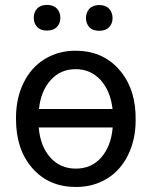

<svg xmlns="http://www.w3.org/2000/svg" viewBox="-20 -742 608 772"><path d="M44.4 -269V-262.7Q44.4 -140.1 110.6 -65.2Q176.8 9.8 285.2 9.8Q355.5 9.8 410.2 -23.7Q464.8 -57.1 495.1 -119.1Q525.4 -181.2 525.4 -258.3L524.9 -286.6Q519.5 -398.4 453.6 -468.3Q387.7 -538.1 284.2 -538.1Q214.4 -538.1 159.4 -504.2Q104.5 -470.2 74.5 -408.4Q44.4 -346.7 44.4 -269ZM433.1 -229.5Q426.8 -154.8 387.5 -109.4Q348.1 -64 285.2 -64Q222.2 -64 182.1 -108.9Q142.1 -153.8 135.7 -229.5ZM284.2 -463.9Q344.2 -463.9 384 -420.7Q423.8 -377.4 432.6 -303.7H136.7Q144 -375.5 183.6 -419.7Q223.1 -463.9 284.2 -463.9ZM115.7 -670.4Q115.7 -648.4 129.2 -633.8Q142.6 -619.1 168.9 -619.1Q195.3 -619.1 209 -633.8Q222.7 -648.4 222.7 -670.4Q222.7 -692.4 209 -707.3Q195.3 -722.2 168.9 -722.2Q142.6 -722.2 129.2 -707.3Q115.7 -692.4 115.7 -670.4ZM325.7 -669.4Q325.7 -647.5 339.1 -632.8Q352.5 -618.2 378.9 -618.2Q405.3 -618.2 418.9 -632.8Q432.6 -647.5 432.6 -669.4Q432.6 -691.4 418.9 -706.5Q405.3 -721.7 378.9 -721.7Q352.5 -721.7 339.1 -706.5Q325.7 -691.4 325.7 -669.4Z"/></svg>

Font: FAU Chimera
Style: Regular
Weight: 400
Version: Version 1.002;hotconv 1.0.117;makeotfexe 2.5.65602